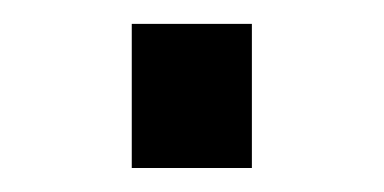

<svg xmlns="http://www.w3.org/2000/svg" viewBox="-20 -390 320 160"><path d="M189.9 -250H89.8V-370.1H189.9Z"/></svg>

Font: Laconic
Style: Regular
Weight: 400
Designer: Robby Woodard
Version: Version 1.000